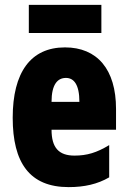

<svg xmlns="http://www.w3.org/2000/svg" viewBox="-20 -756 522 786"><path d="M395 -736H98V-621H395ZM246 -562C105 -562 32 -459 32 -274C32 -90 101 10 261 10C325 10 379 -2 427 -30V-162C376 -131 336 -119 285 -119C221 -119 191 -151 191 -225H455V-310C455 -472 378 -562 246 -562ZM250 -437C283 -437 305 -409 305 -339H191C191 -411 216 -437 250 -437Z"/></svg>

Font: Noto Sans Myanmar UI ExtraCondensed Black
Style: Regular
Weight: 900
Width: 2
Designer: Monotype Design Team
Foundry: Monotype Imaging Inc.
Version: Version 2.103